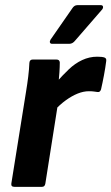

<svg xmlns="http://www.w3.org/2000/svg" viewBox="-20 -725 432 745"><path d="M36 0Q22 0 24 -13L81 -369Q86 -399 89.5 -427.5Q93 -456 94 -481Q95 -494 107 -494H199Q211 -494 212 -483Q212 -465 210.5 -443.5Q209 -422 207 -402L209 -349L156 -13Q154 0 143 0ZM190 -295 199 -406Q223 -433 247 -456Q271 -479 299 -492Q327 -505 357 -505Q376 -505 385 -502Q390 -500 391.5 -496.5Q393 -493 392 -487Q389 -463 383.5 -433.5Q378 -404 372 -378Q368 -366 358 -368Q351 -369 343.5 -370Q336 -371 325 -371Q304 -371 281.5 -362Q259 -353 235.5 -336Q212 -319 190 -295ZM182 -555Q176 -555 174 -559.5Q172 -564 176 -571L260 -692Q268 -705 280 -705H371Q378 -705 379.5 -700Q381 -695 377 -689L272 -568Q262 -555 249 -555Z"/></svg>

Font: Sofia Sans Semi Condensed ExtraBold
Style: Italic
Weight: 800
Italic angle: -9°
Version: Version 4.100